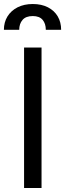

<svg xmlns="http://www.w3.org/2000/svg" viewBox="-43 -946 328 966"><path d="M166 0V-707H78.1V0ZM-5.4 -863.3C-17.4 -843.8 -23.4 -821.3 -23.4 -795.9H53.7C53.7 -816.1 59.2 -832.7 70.3 -845.7C81.4 -858.7 98.6 -865.2 122.1 -865.2C144.2 -865.2 160.6 -858.9 171.4 -846.2C182.1 -833.5 187.5 -816.7 187.5 -795.9H264.6C264.6 -821.3 259 -843.8 247.6 -863.3C236.2 -882.8 219.7 -898.1 198.2 -909.2C176.8 -920.2 151.4 -925.8 122.1 -925.8C92.8 -925.8 67.2 -920.2 45.4 -909.2C23.6 -898.1 6.7 -882.8 -5.4 -863.3Z"/></svg>

Font: Pretendard Variable
Style: Regular
Weight: 400
Designer: Base glyphs from Inter by Rasmus Andersson; Hangeul glyphs from Noto Sans CJK(Source Han Sans) by Jang Soo-young and Kan
Foundry: Kil Hyung-jin
Version: Version 1.309;Glyphs 3.2 (3225)